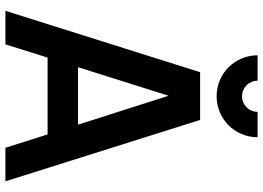

<svg xmlns="http://www.w3.org/2000/svg" viewBox="-151 -821 972 710"><g transform="rotate(90 335.0 -466.0)"><path d="M20 0H144L193 -156H477L526.5 0H650.5L423.5 -720H247ZM184.5 -932.5C184.5 -848.5 252 -781 336 -781C420 -781 487.5 -848.5 487.5 -932.5H393.5C393.5 -900.5 368 -875 336 -875C304 -875 278.5 -900.5 278.5 -932.5ZM228.5 -268.5 334 -603.5 441 -268.5Z"/></g></svg>

Font: Manrope
Style: Bold
Weight: 700
Designer: Mikhail Sharanda
Foundry: Mikhail Sharanda
Version: Version 4.505;FEAKit 1.0